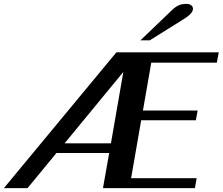

<svg xmlns="http://www.w3.org/2000/svg" viewBox="-54 -970 1148 990"><path d="M726 -647 683 -400H965L956 -350H674L622 -51H960L951 0H477L509 -181H237L88 0H-34L546 -700H1074L1064 -647ZM518 -231 582 -599 279 -231ZM835 -920Q852 -936 868.5 -943Q885 -950 906 -950Q922 -950 931.5 -943Q941 -936 941 -925Q941 -900 891 -870L718 -762H670Z"/></svg>

Font: Fahkwang SemiBold
Style: Italic
Weight: 600
Italic angle: -10°
Version: Version 1.000; ttfautohint (v1.6)